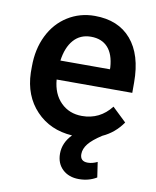

<svg xmlns="http://www.w3.org/2000/svg" viewBox="-83 -602 703 863"><g transform="rotate(10 268.5 -170.5)"><path d="M497.1 -89.8 433.1 -150.9Q381.8 -85 300.3 -85Q242.2 -85 203.9 -123Q165.5 -161.1 160.2 -226.6H505.4V-274.4Q505.4 -400.4 446.5 -469.2Q387.7 -538.1 279.8 -538.1Q211.9 -538.1 156.7 -503.4Q101.6 -468.8 71 -406.5Q40.5 -344.2 40.5 -265.1V-236.8Q43.5 -131.8 107.2 -64.7Q170.9 2.4 272 8.8Q232.9 48.8 232.9 98.6Q232.9 143.1 261.2 169.9Q289.6 196.8 335.9 196.8Q380.9 196.8 416.5 175.3L406.2 106Q383.8 117.2 362.3 117.2Q327.6 117.2 327.6 84Q327.6 60.1 345.7 37.1Q363.8 14.2 406.2 -13.2Q461.4 -38.1 497.1 -89.8ZM279.3 -442.9Q328.6 -442.9 356.4 -412.4Q384.3 -381.8 388.2 -322.3V-313.5H162.1Q170.4 -374.5 200.4 -408.7Q230.5 -442.9 279.3 -442.9Z"/></g></svg>

Font: FAU Chimera Medium
Style: Regular
Weight: 500
Version: Version 1.002;hotconv 1.0.117;makeotfexe 2.5.65602